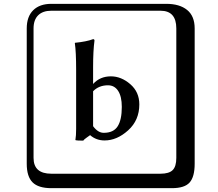

<svg xmlns="http://www.w3.org/2000/svg" viewBox="-20 -774 1140 1006"><path d="M467.8 -112.8Q493.7 -77.6 523.9 -78.1Q574.7 -78.1 596.4 -112.1Q618.2 -146 618.2 -213.9Q618.2 -268.1 599.1 -297.6Q580.1 -327.1 545.9 -327.1Q498 -327.1 467.8 -295.9ZM467.8 -420.9V-334Q503.9 -374 561 -374Q615.2 -374 662.6 -333Q710 -292 710 -227.1Q710 -144 651.4 -91.1Q592.8 -38.1 527.8 -38.1Q483.9 -38.1 452.1 -65.9Q448.2 -63 434.1 -53Q419.9 -43 416 -37.1Q381.8 -37.1 375 -40Q378.9 -63 378.9 -99.1V-407.2Q378.9 -503.4 372.1 -547.9L373 -549.8Q433.1 -555.7 467.8 -568.8Q474.6 -568.8 475.1 -562Q467.8 -507.8 467.8 -420.9ZM249 -717.8Q204.1 -717.8 179.9 -693.8Q155.8 -669.9 155.8 -625V53.2Q155.8 136.2 249 136.2H820.8Q865.7 136.2 884.8 117.2Q903.8 98.1 903.8 53.2V-625Q903.8 -717.8 820.8 -717.8ZM1000 84Q1000 152.8 973.4 182.4Q946.8 211.9 880.9 211.9H249Q181.2 211.9 150.6 181.4Q120.1 150.9 120.1 84V-625Q120.1 -687 154.1 -720.5Q188 -753.9 249 -753.9H851.1Q920.9 -753.9 960.4 -721.9Q1000 -689.9 1000 -625Z"/></svg>

Font: Linux Biolinum Keyboard O
Style: Regular
Weight: 700
Designer: Philipp H. Poll
Foundry: Philipp H. Poll
Version: Version 0.6.1